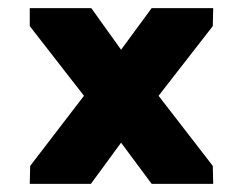

<svg xmlns="http://www.w3.org/2000/svg" viewBox="-20 -535 586 471"><path d="M53 -84 54 -128 186 -300 53 -471V-515H204L277 -413L352 -515H503L502 -471L369 -300L502 -128L503 -84H352L277 -185L203 -84Z"/></svg>

Font: Orbitron ExtraBold
Style: Regular
Weight: 800
Designer: Matt McInerney
Foundry: The League of Moveable Type
Version: Version 2.001